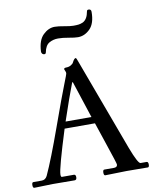

<svg xmlns="http://www.w3.org/2000/svg" viewBox="-129 -1049 899 1127"><g transform="rotate(-10 321.0 -485.5)"><path d="M533 -1 406 2Q397 2 397 -15Q397 -32 406 -32H463Q484 -32 484 -49Q484 -56 446 -168.5Q408 -281 399 -309H218Q147 -83 147 -48Q147 -33 153 -33H225Q236 -33 236 -16.5Q236 0 223 0L94 -1L-17 2Q-26 2 -26 -15Q-26 -32 -17 -32H33Q55 -32 66 -54Q108 -145 172.5 -325Q237 -505 260.5 -563.5Q284 -622 284 -628.5Q284 -635 280 -643Q276 -651 276 -653Q276 -661 290.5 -661Q305 -661 317.5 -668Q330 -675 334 -684Q345 -706 354 -706Q358 -706 368 -676L569 -133Q607 -33 622 -33H658Q668 -33 668 -16.5Q668 0 660 0ZM309 -569Q278 -489 231 -349H385Q318 -552 313 -569ZM187 -768Q185 -760 177.5 -760Q170 -760 165 -765Q160 -770 160 -779Q163 -846 195 -877Q227 -908 264 -908Q286 -908 320.5 -901.5Q355 -895 374 -895Q393 -895 405 -896.5Q417 -898 431 -904Q459 -918 467 -965Q468 -973 478 -973Q493 -973 493 -957Q493 -888 461 -856Q429 -824 389 -824Q369 -824 334.5 -830.5Q300 -837 271.5 -837Q243 -837 219 -823.5Q195 -810 187 -768Z"/></g></svg>

Font: Sedan SC
Style: Regular
Weight: 400
Designer: Sebastian Salazar
Foundry: Sebastian Salazar
Version: Version 1.001